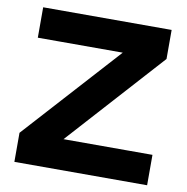

<svg xmlns="http://www.w3.org/2000/svg" viewBox="-76 -733 785 806"><g transform="rotate(10 317.0 -330.0)"><path d="M171.8 -71.8 141.6 -129.6H603.2V0H37.4V-123.8L458.2 -588.2L487.8 -530.4H43.8V-660H591.4V-536.2Z"/></g></svg>

Font: Work Sans
Style: Regular
Weight: 400
Designer: Wei Huang
Foundry: Wei Huang
Version: Version 2.006; ttfautohint (v1.8.1.43-b0c9)